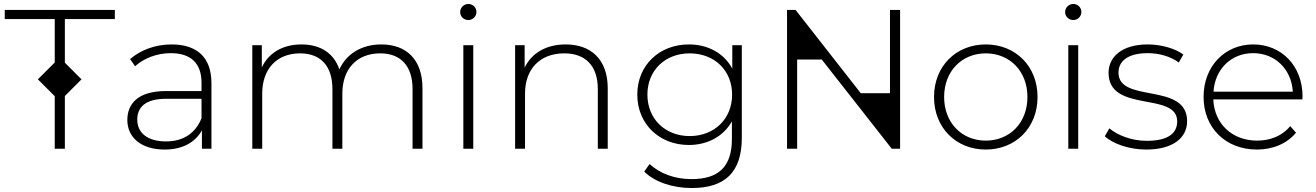

<svg xmlns="http://www.w3.org/2000/svg" viewBox="-20 -750 6636 968"><path d="M307 0C307 0 307 -654 307 -654C307 -654 559 -654 559 -654C559 -654 559 -700 559 -700C559 -700 4 -700 4 -700C4 -700 4 -654 4 -654C4 -654 256 -654 256 -654C256 -654 256 0 256 0C256 0 307 0 307 0ZM281 -460C281 -460 171 -350 171 -350C171 -350 281 -240 281 -240C281 -240 391 -350 391 -350C391 -350 281 -460 281 -460Z M845 -526C974 -526 1046 -460 1046 -331C1046 -331 1046 0 1046 0C1046 0 998 0 998 0C998 0 998 -93 998 -93C965 -33 901 4 810 4C693 4 622 -56 622 -145C622 -224 672 -291 817 -291C817 -291 996 -291 996 -291C996 -291 996 -333 996 -333C996 -430 943 -482 841 -482C769 -482 704 -455 661 -416C661 -416 636 -452 636 -452C688 -498 764 -526 845 -526ZM817 -37C905 -37 966 -79 996 -154C996 -154 996 -252 996 -252C996 -252 818 -252 818 -252C710 -252 672 -207 672 -147C672 -79 725 -37 817 -37Z M1902 -526C2028 -526 2110 -451 2110 -305C2110 -305 2110 0 2110 0C2110 0 2060 0 2060 0C2060 0 2060 -301 2060 -301C2060 -419 1999 -481 1897 -481C1779 -481 1706 -402 1706 -278C1706 -278 1706 0 1706 0C1706 0 1656 0 1656 0C1656 0 1656 -301 1656 -301C1656 -419 1595 -481 1493 -481C1375 -481 1302 -402 1302 -278C1302 -278 1302 0 1302 0C1302 0 1252 0 1252 0C1252 0 1252 -522 1252 -522C1252 -522 1300 -522 1300 -522C1300 -522 1300 -410 1300 -410C1334 -483 1405 -526 1500 -526C1594 -526 1663 -483 1691 -400C1725 -476 1801 -526 1902 -526Z M2341 -649C2318 -649 2300 -667 2300 -689C2300 -711 2318 -730 2341 -730C2364 -730 2382 -712 2382 -690C2382 -667 2364 -649 2341 -649ZM2366 0C2366 0 2316 0 2316 0C2316 0 2316 -522 2316 -522C2316 -522 2366 -522 2366 -522C2366 -522 2366 0 2366 0Z M2832 -526C2959 -526 3044 -451 3044 -305C3044 -305 3044 0 3044 0C3044 0 2994 0 2994 0C2994 0 2994 -301 2994 -301C2994 -419 2931 -481 2825 -481C2702 -481 2627 -402 2627 -278C2627 -278 2627 0 2627 0C2627 0 2577 0 2577 0C2577 0 2577 -522 2577 -522C2577 -522 2625 -522 2625 -522C2625 -522 2625 -409 2625 -409C2660 -482 2733 -526 2832 -526Z M3672 -404C3672 -404 3672 -522 3672 -522C3672 -522 3720 -522 3720 -522C3720 -522 3720 -56 3720 -56C3720 119 3635 198 3467 198C3372 198 3281 168 3228 115C3228 115 3255 77 3255 77C3307 125 3382 153 3466 153C3605 153 3670 89 3670 -50C3670 -50 3670 -138 3670 -138C3627 -62 3547 -19 3453 -19C3305 -19 3193 -124 3193 -273C3193 -422 3305 -526 3453 -526C3549 -526 3630 -482 3672 -404ZM3457 -64C3581 -64 3671 -150 3671 -273C3671 -396 3581 -481 3457 -481C3334 -481 3244 -396 3244 -273C3244 -150 3334 -64 3457 -64Z M4467 -92C4467 -92 3991 -700 3991 -700C3991 -700 3948 -700 3948 -700C3948 -700 3948 0 3948 0C3948 0 3999 0 3999 0C3999 0 3999 -608 3999 -608C3999 -608 4476 0 4476 0C4476 0 4518 0 4518 0C4518 0 4518 -700 4518 -700C4518 -700 4467 -700 4467 -700C4467 -700 4467 -92 4467 -92ZM4471 -73C4471 -73 4471 -280 4471 -280C4471 -280 4309 -280 4309 -280C4309 -280 4471 -73 4471 -73ZM3977 -653C3977 -653 3977 -450 3977 -450C3977 -450 4136 -450 4136 -450C4136 -450 3977 -653 3977 -653Z M4950 4C4800 4 4689 -106 4689 -261C4689 -416 4800 -526 4950 -526C5100 -526 5211 -416 5211 -261C5211 -106 5100 4 4950 4ZM4950 -41C5070 -41 5160 -130 5160 -261C5160 -392 5070 -481 4950 -481C4830 -481 4740 -392 4740 -261C4740 -130 4830 -41 4950 -41Z M5391 -649C5368 -649 5350 -667 5350 -689C5350 -711 5368 -730 5391 -730C5414 -730 5432 -712 5432 -690C5432 -667 5414 -649 5391 -649ZM5416 0C5416 0 5366 0 5366 0C5366 0 5366 -522 5366 -522C5366 -522 5416 -522 5416 -522C5416 -522 5416 0 5416 0Z M5759 4C5673 4 5591 -25 5550 -63C5550 -63 5573 -103 5573 -103C5613 -69 5684 -40 5761 -40C5871 -40 5915 -79 5915 -138C5915 -290 5569 -178 5569 -383C5569 -462 5635 -526 5767 -526C5833 -526 5905 -506 5946 -475C5946 -475 5923 -435 5923 -435C5879 -467 5822 -482 5766 -482C5664 -482 5619 -440 5619 -384C5619 -227 5965 -338 5965 -139C5965 -54 5892 4 5759 4Z M6547 -263C6547 -259 6546 -254 6546 -249C6546 -249 6097 -249 6097 -249C6102 -125 6193 -41 6318 -41C6384 -41 6445 -65 6485 -114C6485 -114 6514 -81 6514 -81C6468 -25 6396 4 6317 4C6159 4 6048 -106 6048 -261C6048 -416 6155 -526 6298 -526C6441 -526 6547 -418 6547 -263ZM6298 -482C6187 -482 6106 -402 6098 -288C6098 -288 6498 -288 6498 -288C6491 -401 6409 -482 6298 -482Z"/></svg>

Font: TamingNoise
Style: Regular
Weight: 500
Designer: Julieta Ulanovsky
Foundry: Julieta Ulanovsky
Version: ""